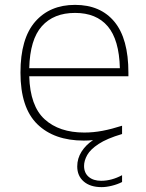

<svg xmlns="http://www.w3.org/2000/svg" viewBox="-20 -568 600 788"><path d="M397 200Q350.5 200 323.8 177Q297 154 297 115Q297 82 314.8 54.2Q332.5 26.5 362 7Q345 9 324 9Q202 9 133 -58.5Q64 -126 64 -270Q64 -409.5 124.2 -478.8Q184.5 -548 288 -548Q392.5 -548 449.8 -478.5Q507 -409 507 -270V-255H100Q103.5 -133 163.2 -78.5Q223 -24 326 -24Q363 -24 401 -31.2Q439 -38.5 481 -52V-18Q418.5 0.5 384.8 22.8Q351 45 338 68.2Q325 91.5 325 113Q325 141.5 344 157.8Q363 174 395 174Q438 174 481 151V179Q462.5 188.5 439.5 194.2Q416.5 200 397 200ZM288 -515Q200.5 -515 151.8 -460.5Q103 -406 100 -288H472Q469 -405 422.2 -460Q375.5 -515 288 -515Z"/></svg>

Font: Encode Sans Expanded Expanded Thin
Style: Regular
Weight: 100
Width: 7
Designer: Multiple Designers
Foundry: Impallari Type
Version: Version 3.000; ttfautohint (v1.8.3) -l 8 -r 50 -G 200 -x 14 